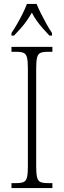

<svg xmlns="http://www.w3.org/2000/svg" viewBox="-20 -951 324 971"><path d="M38 0V-25H63Q87 -25 99.5 -30.5Q112 -36 116.5 -54Q121 -72 121 -109V-605Q121 -642 116.5 -660Q112 -678 99.5 -683.5Q87 -689 63 -689H38V-714H245V-689H221Q197 -689 184.5 -683.5Q172 -678 167.5 -660Q163 -642 163 -605V-109Q163 -73 167.5 -54.5Q172 -36 184.5 -30.5Q197 -25 221 -25H245V0ZM38 -784Q51 -803 66 -829Q81 -855 94.5 -882Q108 -909 116 -931H165Q174 -909 187.5 -882Q201 -855 215.5 -829Q230 -803 243 -784V-771H230Q211 -791 195.5 -808.5Q180 -826 166.5 -845Q153 -864 141 -887Q128 -864 114.5 -845Q101 -826 85.5 -808.5Q70 -791 51 -771H38Z"/></svg>

Font: Noto Serif Khmer Condensed ExtraLight
Style: Regular
Weight: 250
Width: 3
Designer: Danh Hong and the Monotype Design Team
Foundry: Monotype Imaging Inc.
Version: Version 2.004